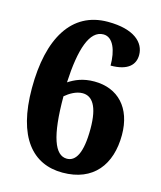

<svg xmlns="http://www.w3.org/2000/svg" viewBox="-110 -804 749 895"><g transform="rotate(15 264.0 -357.0)"><path d="M276 10C425 10 499 -88 499 -231C499 -362 425 -439 311 -439C256 -439 219 -422 188 -402C196 -564 228 -662 295 -662C342 -662 364 -602 364 -530C449 -530 480 -566 480 -612C480 -671 428 -724 300 -724C125 -724 37 -574 37 -334C37 -97 132 10 276 10ZM279 -58C221 -58 189 -142 189 -335C210 -353 241 -372 272 -372C318 -372 350 -331 350 -221C350 -102 321 -58 279 -58Z"/></g></svg>

Font: Noto Serif Hebrew SemiCondensed ExtraBold
Style: Regular
Weight: 800
Width: 4
Designer: Monotype Design Team
Foundry: Monotype Imaging Inc.
Version: Version 2.004